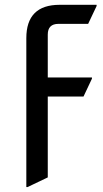

<svg xmlns="http://www.w3.org/2000/svg" viewBox="-20 -757 421 787"><path d="M92.8 9.8H87.9V-600.6Q87.9 -737.3 224.6 -737.3H376V-732.4L341.3 -659.2H219.7Q175.8 -659.2 175.8 -615.2V-439.5H356.9V-434.6L322.3 -361.3H175.8V-29.8Z"/></svg>

Font: Nova Square
Style: Book
Weight: 400
Designer: Wojciech Kalinowski "wmk69" (wmk69@o2.pl)
Foundry: Wojciech Kalinowski "wmk69" (wmk69@o2.pl)
Version: Version 3.1.0; 2021-05-23